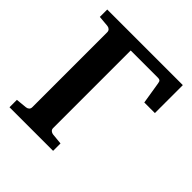

<svg xmlns="http://www.w3.org/2000/svg" viewBox="-182 -801 932 932"><g transform="rotate(45 283.5 -335.5)"><path d="M472.2 -479 454.1 -590.8Q452.6 -603 448.2 -606.9Q443.8 -610.8 435.1 -610.8H247.1V-78.1Q247.1 -68.4 253.9 -62.7Q260.7 -57.1 269 -56.2L325.2 -50.8V0H25.9V-50.8L82 -56.2Q91.3 -57.1 97.7 -62.7Q104 -68.4 104 -78.1V-592.8Q104 -602.5 97.7 -608.4Q91.3 -614.3 82 -615.2L25.9 -620.1V-670.9H544.9V-479Z"/></g></svg>

Font: Charis SIL
Style: Bold
Weight: 700
Foundry: SIL International
Version: Version 4.112